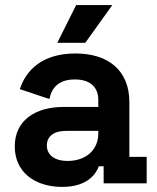

<svg xmlns="http://www.w3.org/2000/svg" viewBox="-20 -720 618 754"><path d="M224 14C328 14 359 -42 368 -67H387V0H556V-104H488V-319C488 -443 406 -510 276 -510C147 -510 82 -445 58 -370L174 -331C183 -376 211 -408 274 -408C338 -408 366 -374 366 -328V-300H230C118 -300 38 -247 38 -145C38 -43 118 14 224 14ZM164 -149C164 -185 192 -206 239 -206H366V-196C366 -130 316 -88 246 -88C192 -88 164 -113 164 -149ZM205 -552H315L421 -700H279Z"/></svg>

Font: Meta Space
Style: Bold
Weight: 700
Designer: Meta Pool / Florian Karsten
Foundry: Meta Pool / Florian Karsten
Version: Version 2.000;Glyphs 3.1.1 (3137)